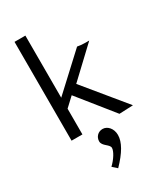

<svg xmlns="http://www.w3.org/2000/svg" viewBox="-229 -754 958 1119"><g transform="rotate(-30 250.0 -195.0)"><path d="M386 4 479 0 255 -273 447 -454H421C401 -454 383 -456 368 -459L139 -247V-665H66V0H139V-173L199 -229ZM221 275C285 209 317 154 317 106C317 62 288 31 256 31C225 31 203 55 203 84C203 117 249 129 249 154C249 176 224 217 191 248Z"/></g></svg>

Font: Inconsolata
Style: Regular
Weight: 400
Monospace: yes
Designer: Raph Levien, Cyreal, Brenton Simpson
Foundry: Raph Levien, Cyreal, Google
Version: Version 3.100